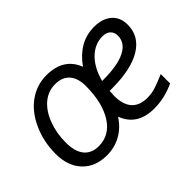

<svg xmlns="http://www.w3.org/2000/svg" viewBox="-98 -797 1060 1060"><g transform="rotate(-45 432.0 -267.5)"><path d="M610.8 9.8Q478.5 9.8 437 -100.1Q403.3 -47.9 353.3 -20Q303.2 7.8 243.2 7.8Q153.3 7.8 100.6 -47.9Q47.9 -103.5 47.9 -198.2Q47.9 -293 84.5 -374Q121.1 -455.1 182.4 -498.5Q243.7 -542 319.8 -542Q452.1 -542 495.1 -432.1Q532.2 -485.8 582.3 -515.4Q632.3 -544.9 695.1 -544.9Q757.8 -544.9 795.9 -512.7Q834 -480.5 834 -421.9Q834 -332 753.7 -283Q673.3 -233.9 524.9 -233.9H504.9L502.9 -194.8Q502.9 -129.4 533.4 -94.2Q564 -59.1 626 -59.1Q659.2 -59.1 690.4 -69.1Q721.7 -79.1 770 -100.1V-26.9Q690.9 9.8 610.8 9.8ZM522.9 -301.8Q635.7 -301.8 694.3 -331.5Q752.9 -361.3 752.9 -418Q752.9 -442.9 736.6 -459Q720.2 -475.1 689.9 -475.1Q629.4 -475.1 582 -428.7Q535.2 -381.8 514.2 -301.8ZM246.1 -60.1Q333 -60.1 382.1 -138.4Q431.2 -216.8 431.2 -347.2Q431.2 -407.7 401.9 -440.4Q372.6 -473.1 317.9 -473.1Q263.2 -473.1 220.9 -437.3Q178.7 -401.4 155.3 -338.6Q131.8 -275.9 131.8 -203.9Q131.8 -131.8 161.9 -95.9Q191.9 -60.1 246.1 -60.1Z"/></g></svg>

Font: Open Sans Hebrew
Style: Italic
Weight: 400
Italic angle: -12°
Foundry: Ascender Corporation, Yanek Iontef
Version: Version 2.001;PS 002.001;hotconv 1.0.70;makeotf.lib2.5.58329